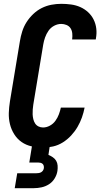

<svg xmlns="http://www.w3.org/2000/svg" viewBox="-20 -763 540 1003"><path d="M205 8Q174 8 145 1.5Q116 -5 93 -21Q70 -37 54.5 -61.5Q39 -86 32 -114.5Q25 -143 26 -173Q27 -203 32 -234L84 -548Q88 -573 96 -598.5Q104 -624 118.5 -647Q133 -670 153.5 -689.5Q174 -709 198 -721Q222 -733 248 -738Q274 -743 300 -743Q326 -743 351.5 -739.5Q377 -736 399.5 -726Q422 -716 440 -699.5Q458 -683 469 -661Q480 -639 483 -613.5Q486 -588 481 -562Q481 -561 481 -560Q481 -559 480 -557H357Q357 -558 357 -558.5Q357 -559 357 -559Q359 -574 357.5 -589Q356 -604 348.5 -615.5Q341 -627 327.5 -632.5Q314 -638 300 -638Q281 -638 263 -628.5Q245 -619 233.5 -602.5Q222 -586 215.5 -567.5Q209 -549 206 -531L154 -217Q152 -204 151 -191Q150 -178 150.5 -165.5Q151 -153 154 -140.5Q157 -128 163.5 -118Q170 -108 181 -102.5Q192 -97 205 -97Q223 -97 240.5 -106.5Q258 -116 269.5 -132Q281 -148 287.5 -165.5Q294 -183 298 -201H422Q417 -175 408 -149.5Q399 -124 385 -100Q371 -76 351.5 -55Q332 -34 308 -19Q284 -4 257.5 2Q231 8 205 8ZM57 220 70 142H170Q176 142 182.5 141Q189 140 194.5 137Q200 134 204 128.5Q208 123 209 116Q210 110 208.5 103.5Q207 97 202.5 93Q198 89 192 87.5Q186 86 180 86H133L147 0H240L233 46Q245 51 256 58.5Q267 66 273.5 77Q280 88 281 102Q282 116 280 130Q277 150 265.5 169Q254 188 236 199.5Q218 211 197.5 215.5Q177 220 157 220Z"/></svg>

Font: Iosevka SS04 Extrabold Oblique
Style: Regular
Weight: 800
Italic angle: -9°
Monospace: yes
Designer: Belleve Invis
Foundry: Belleve Invis
Version: Version 19.0.0; ttfautohint (v1.8.4)